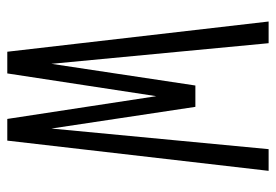

<svg xmlns="http://www.w3.org/2000/svg" viewBox="-138 -638 775 540"><g transform="rotate(90 250.0 -367.5)"><path d="M125 0 40 -735H101L159 -124L220 -529H280L341 -124L399 -735H460L375 0H314L250 -419L186 0Z"/></g></svg>

Font: Iosevka SS18 Light
Style: Regular
Weight: 300
Monospace: yes
Designer: Belleve Invis
Foundry: Belleve Invis
Version: Version 25.1.1; ttfautohint (v1.8.4)